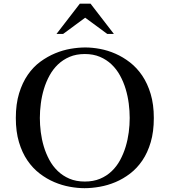

<svg xmlns="http://www.w3.org/2000/svg" viewBox="-20 -989 910 1030"><path d="M437.5 -734.4Q475.1 -734.4 516.8 -726.6Q558.6 -718.8 599.4 -700.9Q640.1 -683.1 677.5 -654.1Q714.8 -625 743.2 -583Q771.5 -541 788.3 -484.9Q805.2 -428.7 805.2 -356Q805.2 -282.7 788.6 -226.3Q772 -169.9 743.7 -128.2Q715.3 -86.4 678 -57.9Q640.6 -29.3 599.4 -12Q558.1 5.4 515.1 12.9Q472.2 20.5 433.1 20.5Q396 20.5 354.2 12.9Q312.5 5.4 271.5 -12Q230.5 -29.3 193.1 -57.9Q155.8 -86.4 127.2 -128.2Q98.6 -169.9 81.8 -226.3Q64.9 -282.7 64.9 -356Q64.9 -431.2 82.5 -488.5Q100.1 -545.9 129.2 -587.9Q158.2 -629.9 196.5 -658Q234.9 -686 276.1 -703.1Q317.4 -720.2 359.1 -727.3Q400.9 -734.4 437.5 -734.4ZM435.1 -699.2Q389.2 -699.2 353.5 -684.1Q317.9 -668.9 291 -643.3Q264.2 -617.7 245.6 -583.7Q227.1 -549.8 215.6 -511.7Q204.1 -473.6 199 -433.6Q193.8 -393.6 193.8 -356Q193.8 -319.8 198.7 -280.8Q203.6 -241.7 214.8 -203.9Q226.1 -166 244.4 -131.8Q262.7 -97.7 289.6 -71.8Q316.4 -45.9 352.3 -30.5Q388.2 -15.1 435.1 -15.1Q481 -15.1 516.6 -30Q552.2 -44.9 579.1 -70.6Q606 -96.2 624.3 -130.1Q642.6 -164.1 654.1 -201.9Q665.5 -239.7 670.7 -279.3Q675.8 -318.8 675.8 -356Q675.8 -393.6 670.7 -433.6Q665.5 -473.6 654.1 -511.7Q642.6 -549.8 624 -583.7Q605.5 -617.7 578.6 -643.3Q551.8 -668.9 516.1 -684.1Q480.5 -699.2 435.1 -699.2ZM437 -894 318.8 -807.1H283.2L408.2 -969.2H465.8L590.8 -807.1H555.2Z"/></svg>

Font: Jacques Francois
Style: Regular
Weight: 400
Designer: Manvel Shmavonyan, Alexei Vanyashin
Foundry: Cyreal (www.cyreal.org)
Version: Version 1.003